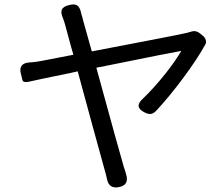

<svg xmlns="http://www.w3.org/2000/svg" viewBox="-20 -796 964 845"><path d="M451 -7Q447 -27 442 -43Q434 -70 390 -232Q344 -402 322 -482Q311 -480 291 -475Q144 -445 105 -436Q88 -433 82 -438Q78 -442 75 -459Q73 -467 72 -471Q60 -517 108 -521Q130 -522 158 -527L230 -541L303 -555Q300 -566 294 -586Q270 -672 266 -689Q262 -704 257 -716Q246 -741 252.5 -754.5Q259 -768 285 -774Q309 -780 320.5 -771.5Q332 -763 337 -739Q338 -733 343 -718Q344 -712 345 -709L384 -570H385Q758 -641 796 -650Q798 -650 801 -651Q815 -655 822 -657Q840 -663 856 -652L870 -641Q881 -633 885 -621.5Q889 -610 884 -601Q849 -537 785 -451Q723 -368 667 -308Q655 -296 644 -294.5Q633 -293 617 -301Q567 -325 610 -363Q658 -409 709 -473Q753 -529 778 -572Q751 -568 445 -506Q417 -501 404 -498Q505 -129 525 -61Q526 -57 529.5 -47.5Q533 -38 534 -32Q551 17 505.5 27Q460 37 451 -7Z"/></svg>

Font: GenSenRounded JP R
Style: Regular
Weight: 400
Version: Version 1.501;PS 1;hotconv 16.6.51;makeotf.lib2.5.65220